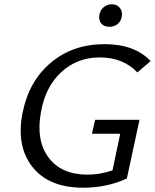

<svg xmlns="http://www.w3.org/2000/svg" viewBox="-20 -870 723 896"><path d="M491 -745Q465 -745 452 -761Q439 -777 444 -802Q448 -823 464 -836.5Q480 -850 502 -850Q526 -850 539.5 -833Q553 -816 548 -791Q544 -770 528.5 -757.5Q513 -745 491 -745ZM409 -246 424 -311H631L572 -37Q479 6 369 6Q207 6 130.5 -92Q54 -190 86 -347Q116 -493 218.5 -578.5Q321 -664 468 -664Q608 -664 683 -585L621 -532Q555 -602 445 -602Q341 -602 266.5 -534Q192 -466 171 -346Q147 -215 206.5 -135Q266 -55 389 -55Q447 -55 505 -75L541 -246Z"/></svg>

Font: EauTestInfant Medium
Style: Italic
Weight: 500
Italic angle: -12°
Designer: Christian Thalmann (Catharsis Fonts)
Version: Version 0.001;PS 000.001;hotconv 1.0.88;makeotf.lib2.5.64775